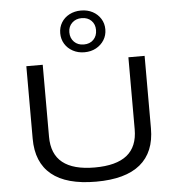

<svg xmlns="http://www.w3.org/2000/svg" viewBox="-64 -1064 1045 1132"><g transform="rotate(-5 458.5 -497.5)"><path d="M459 9Q284 9 196 -63Q108 -135 108 -276V-705H205V-279Q205 -176 268.5 -125.5Q332 -75 458 -75Q586 -75 649 -125.5Q712 -176 712 -279V-705H808V-276Q808 -135 720.5 -63Q633 9 459 9ZM457 -757Q419 -757 388.5 -773.5Q358 -790 341 -818Q324 -846 324 -881Q324 -916 341 -944Q358 -972 388.5 -988Q419 -1004 457 -1004Q496 -1004 526 -988Q556 -972 573.5 -944Q591 -916 591 -881Q591 -846 573.5 -818Q556 -790 526 -773.5Q496 -757 457 -757ZM457 -803Q493 -803 514.5 -825Q536 -847 536 -882Q536 -916 514.5 -937.5Q493 -959 457 -959Q423 -959 400.5 -937.5Q378 -916 378 -882Q378 -847 400 -825Q422 -803 457 -803Z"/></g></svg>

Font: Nunito Sans 10pt Expanded
Style: Regular
Weight: 400
Width: 7
Designer: Vernon Adams
Foundry: Vernon Adams
Version: Version 3.101;gftools[0.9.27]